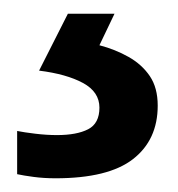

<svg xmlns="http://www.w3.org/2000/svg" viewBox="-20 -20 259 280"><path d="M210 134Q210 184 174 212Q138 240 61 240Q44 240 29 238Q14 236 5 234V171Q15 173 31.5 175Q48 177 63 177Q92 177 108.5 168.5Q125 160 125 137Q125 114 101 101Q77 88 37 83L79 0H147L125 46Q148 52 167.5 63Q187 74 198.5 91Q210 108 210 134Z"/></svg>

Font: Noto Sans Thai Medium
Style: Regular
Weight: 500
Designer: Monotype Design Team
Foundry: Monotype Imaging Inc.
Version: Version 2.001